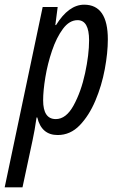

<svg xmlns="http://www.w3.org/2000/svg" viewBox="-68 -566 499 819"><path d="M116 -138Q116 -179 125.5 -236.5Q135 -294 154 -350Q173 -406 200.5 -443Q228 -480 263 -480Q312 -480 312 -394Q312 -333 295 -254Q278 -175 246 -116.5Q214 -58 170 -58Q116 -58 116 -138ZM28 233 71 32Q80 -9 88 -65H91Q109 10 178 10Q232 10 272 -31.5Q312 -73 339 -137Q366 -201 379 -271Q392 -341 392 -398Q392 -546 291 -546Q225 -546 171 -459H168L178 -536H114L-48 233Z"/></svg>

Font: Noto Sans Display Condensed
Style: Italic
Weight: 400
Width: 3
Designer: Monotype Design team
Foundry: Monotype Imaging Inc.
Version: 1.000